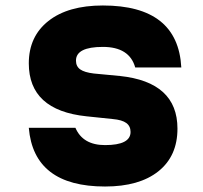

<svg xmlns="http://www.w3.org/2000/svg" viewBox="-20 -660 740 700"><path d="M255 -194Q282 -131 363 -131Q456 -131 456 -179Q456 -200 440.5 -211.5Q425 -223 391 -226L295 -236Q85 -258 85 -429Q85 -527 156.5 -583.5Q228 -640 355 -640Q629 -640 641 -414H473Q452 -489 355 -489Q257 -489 257 -439Q257 -418 272.5 -407Q288 -396 322 -392L417 -383Q627 -361 627 -191Q627 -91 557.5 -35.5Q488 20 363 20Q103 20 85 -194Z"/></svg>

Font: Martian Mono ExtraBold
Style: Regular
Weight: 800
Monospace: yes
Designer: Roman Shamin
Foundry: Evil Martians
Version: Version 1.000; ttfautohint (v1.8.4.7-5d5b)